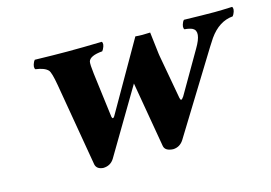

<svg xmlns="http://www.w3.org/2000/svg" viewBox="-68 -564 994 704"><g transform="rotate(-15 429.0 -212.0)"><path d="M552.2 -331.1 582.5 -163.6Q585.4 -147.5 595.7 -163.1Q596.7 -164.6 597.2 -165L688.5 -322.3Q722.7 -379.9 695.8 -395Q684.6 -400.4 665.5 -401.9Q658.7 -410.2 668 -429.7Q670.4 -434.1 672.9 -436Q746.6 -434.1 789.1 -434.1Q812.5 -434.1 855.5 -436Q862.3 -427.7 853 -408.7Q850.6 -404.3 848.6 -401.9Q795.9 -397.5 758.3 -344.2Q751 -333.5 739.7 -315.4L552.2 -11.2Q537.6 11.2 512.2 12.2Q481.9 10.7 478 -8.8L435.1 -257.8L288.6 -11.2Q274.4 11.7 246.6 12.2Q222.2 10.3 217.8 -8.8L163.6 -325.2Q155.3 -373.5 147 -383.3Q133.8 -397.5 99.6 -401.9Q92.8 -410.2 102.1 -429.7Q104.5 -434.1 106.4 -436Q180.2 -434.1 229.5 -434.1Q287.1 -434.1 360.8 -436Q367.7 -427.7 357.9 -408.7Q355.5 -404.3 353.5 -401.9Q305.2 -397.9 299.8 -377Q297.9 -366.7 302.2 -331.1L323.7 -161.1Q326.7 -149.4 334 -160.2L484.9 -423.3Q510.3 -420.9 541 -422.9Q541 -422.9 550.8 -340.3Q551.3 -335 552.2 -331.1Z"/></g></svg>

Font: Linux Libertine Slanted O
Style: Bold Slanted
Weight: 700
Designer: Philipp H. Poll
Foundry: Philipp H. Poll
Version: Version 5.0.0